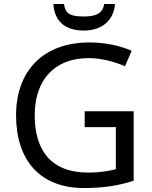

<svg xmlns="http://www.w3.org/2000/svg" viewBox="-20 -1004 768 968"><path d="M560 -984H505C498 -932 456 -921 404 -921C343 -921 309 -929 303 -984H249C254 -902 303 -850 402 -850C498 -850 553 -904 560 -984ZM407 -443V-363H564V-151C528 -142 487 -134 424 -134C232 -134 155 -252 155 -423C155 -601 255 -711 426 -711C494 -711 559 -692 610 -670L644 -748C583 -774 511 -790 431 -790C197 -790 61 -646 61 -423C61 -197 181 -56 403 -56C503 -56 577 -68 654 -93V-443Z"/></svg>

Font: Noto Sans Malayalam UI
Style: Regular
Weight: 400
Designer: Jelle Bosma - Monotype Design Team
Foundry: Monotype Imaging Inc.
Version: Version 2.104